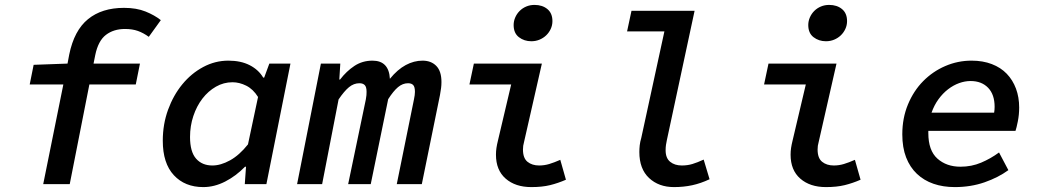

<svg xmlns="http://www.w3.org/2000/svg" viewBox="-20 -750 4240 782"><path d="M156 0 238 -406H101L117 -486L255 -491L262 -528Q282 -626 338.5 -672Q395 -718 485 -718Q536 -718 573 -703Q610 -688 635 -668L586 -600Q564 -616 541.5 -624Q519 -632 489 -632Q443 -632 411.5 -608Q380 -584 368 -526L361 -491H550L533 -406H344L264 0Z M808 12Q733 12 688 -36.5Q643 -85 643 -177Q643 -244 664.5 -303Q686 -362 722.5 -406.5Q759 -451 807.5 -477Q856 -503 910 -503Q961 -503 997 -484.5Q1033 -466 1052 -434H1056L1077 -491H1163L1065 0H977L982 -71H978Q941 -33 897 -10.5Q853 12 808 12ZM845 -76Q879 -76 917 -97Q955 -118 990 -162L1031 -355Q1011 -387 983 -401Q955 -415 927 -415Q891 -415 859.5 -397Q828 -379 804.5 -348.5Q781 -318 767.5 -277.5Q754 -237 754 -192Q754 -132 778.5 -104Q803 -76 845 -76Z M1190 0 1287 -491H1366L1362 -426H1365Q1391 -460 1423.5 -481.5Q1456 -503 1497 -503Q1564 -503 1568 -429Q1599 -467 1632.5 -485Q1666 -503 1701 -503Q1736 -503 1757 -481.5Q1778 -460 1778 -416Q1778 -403 1776.5 -391.5Q1775 -380 1772 -363L1698 0H1596L1666 -345Q1670 -364 1670 -376Q1670 -396 1663 -403.5Q1656 -411 1642 -411Q1620 -411 1601 -395Q1582 -379 1561 -346L1490 0H1398L1470 -345Q1472 -356 1472.5 -362.5Q1473 -369 1473 -376Q1473 -396 1465.5 -403.5Q1458 -411 1444 -411Q1421 -411 1401.5 -395Q1382 -379 1359 -345L1292 0Z M2144 12Q2079 12 2039.5 -22.5Q2000 -57 2000 -120Q2000 -134 2002 -147.5Q2004 -161 2008 -177L2062 -406H1892L1910 -491H2187L2114 -170Q2110 -157 2110 -141Q2110 -106 2128.5 -91Q2147 -76 2176 -76Q2197 -76 2217 -82Q2237 -88 2262 -99L2285 -18Q2253 -4 2220.5 4Q2188 12 2144 12ZM2144 -582Q2115 -582 2093.5 -598.5Q2072 -615 2072 -648Q2072 -664 2078.5 -679Q2085 -694 2096.5 -705.5Q2108 -717 2123.5 -723.5Q2139 -730 2157 -730Q2189 -730 2209.5 -713Q2230 -696 2230 -664Q2230 -647 2223 -632Q2216 -617 2204.5 -606Q2193 -595 2177.5 -588.5Q2162 -582 2144 -582Z M2725 12Q2663 12 2623.5 -25Q2584 -62 2584 -131Q2584 -144 2585.5 -158Q2587 -172 2592 -189L2686 -622H2534L2552 -706H2809L2696 -179Q2694 -170 2692.5 -160Q2691 -150 2691 -138Q2691 -106 2709.5 -91Q2728 -76 2757 -76Q2780 -76 2800 -82Q2820 -88 2846 -100L2870 -20Q2834 -3 2799 4.5Q2764 12 2725 12Z M3344 12Q3279 12 3239.5 -22.5Q3200 -57 3200 -120Q3200 -134 3202 -147.5Q3204 -161 3208 -177L3262 -406H3092L3110 -491H3387L3314 -170Q3310 -157 3310 -141Q3310 -106 3328.5 -91Q3347 -76 3376 -76Q3397 -76 3417 -82Q3437 -88 3462 -99L3485 -18Q3453 -4 3420.5 4Q3388 12 3344 12ZM3344 -582Q3315 -582 3293.5 -598.5Q3272 -615 3272 -648Q3272 -664 3278.5 -679Q3285 -694 3296.5 -705.5Q3308 -717 3323.5 -723.5Q3339 -730 3357 -730Q3389 -730 3409.5 -713Q3430 -696 3430 -664Q3430 -647 3423 -632Q3416 -617 3404.5 -606Q3393 -595 3377.5 -588.5Q3362 -582 3344 -582Z M3869 12Q3821 12 3782 -1.5Q3743 -15 3714.5 -42Q3686 -69 3670.5 -109Q3655 -149 3655 -203Q3655 -269 3678 -324.5Q3701 -380 3740 -419.5Q3779 -459 3830 -481Q3881 -503 3937 -503Q3983 -503 4019.5 -489Q4056 -475 4080.5 -449.5Q4105 -424 4118 -389Q4131 -354 4131 -312Q4131 -283 4125.5 -255.5Q4120 -228 4116 -217H3761V-208Q3761 -137 3798 -104Q3835 -71 3892 -71Q3937 -71 3976 -87.5Q4015 -104 4049 -129L4087 -57Q4046 -27 3990 -7.5Q3934 12 3869 12ZM3933 -420Q3910 -420 3886.5 -411.5Q3863 -403 3841.5 -386.5Q3820 -370 3802.5 -346Q3785 -322 3774 -291H4029Q4030 -297 4030.5 -303Q4031 -309 4031 -315Q4031 -365 4004.5 -392.5Q3978 -420 3933 -420Z"/></svg>

Font: Source Code Pro Semibold
Style: Italic
Weight: 600
Italic angle: -11°
Monospace: yes
Designer: Paul D. Hunt, Teo Tuominen
Foundry: Adobe Systems Incorporated
Version: Version 1.050;PS 1.000;hotconv 16.6.51;makeotf.lib2.5.65220